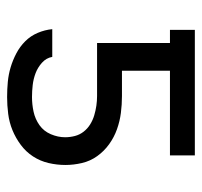

<svg xmlns="http://www.w3.org/2000/svg" viewBox="-34 -526 568 540"><g transform="rotate(90 250.0 -256.0)"><path d="M253 8Q231 8 210 6Q189 4 169 -2Q149 -8 130 -18Q111 -28 96 -43Q81 -58 72.5 -78Q64 -98 62 -119H140Q143 -102 156.5 -90Q170 -78 186 -72Q202 -66 219 -64Q236 -62 253 -62Q274 -62 294.5 -66.5Q315 -71 332 -83Q349 -95 357.5 -115Q366 -135 366 -155Q366 -169 362.5 -182.5Q359 -196 350.5 -207Q342 -218 330 -225.5Q318 -233 304.5 -237Q291 -241 277.5 -243Q264 -245 250 -245H101V-450H64V-520H417V-450H179V-315H250Q274 -315 297.5 -312Q321 -309 343.5 -301Q366 -293 385.5 -279Q405 -265 419 -245.5Q433 -226 438.5 -202.5Q444 -179 444 -156Q444 -132 438.5 -108.5Q433 -85 420 -65Q407 -45 387.5 -30.5Q368 -16 346 -7Q324 2 300 5Q276 8 253 8Z"/></g></svg>

Font: Huly
Style: Regular
Weight: 400
Designer: Belleve Invis
Foundry: Belleve Invis
Version: Version 33.2.5; ttfautohint (v1.8.4)